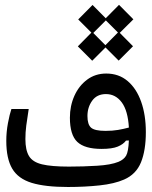

<svg xmlns="http://www.w3.org/2000/svg" viewBox="-20 -767 626 790"><path d="M259.8 2.4Q166 2.4 110.4 -14.6Q54.7 -31.7 30.3 -73Q5.9 -114.3 5.9 -187.5Q5.9 -224.1 12.7 -260.5Q19.5 -296.9 26.9 -318.4H98.1Q91.8 -278.3 88.1 -250.5Q84.5 -222.7 84.5 -194.8Q84.5 -149.4 99.4 -124.8Q114.3 -100.1 153.1 -90.8Q191.9 -81.5 263.2 -81.5Q322.8 -81.5 379.4 -85Q436 -88.4 467.3 -101.1Q489.7 -110.4 499 -126.7Q508.3 -143.1 510.3 -189L498.5 -188.5Q487.3 -173.3 464.4 -163.8Q441.4 -154.3 397.9 -154.3Q328.6 -154.3 298.1 -183.1Q267.6 -211.9 267.6 -282.7Q267.6 -331.5 286.1 -372.8Q304.7 -414.1 338.4 -439.2Q372.1 -464.4 417 -464.4Q468.8 -464.4 505.1 -433.6Q541.5 -402.8 560.8 -348.4Q580.1 -293.9 580.1 -223.6Q580.1 -148.4 560.1 -99.1Q540 -49.8 490.7 -28.3Q450.7 -10.7 389.9 -4.2Q329.1 2.4 259.8 2.4ZM510.3 -242.2Q506.3 -311.5 481 -345.7Q455.6 -379.9 416 -379.9Q378.9 -379.9 359.4 -352.8Q339.8 -325.7 339.8 -289.6Q339.8 -254.9 354.7 -241.7Q369.6 -228.5 414.1 -228.5Q442.9 -228.5 465.6 -232.4Q488.3 -236.3 510.3 -242.2ZM359.4 -517.1 300.3 -576.2 356 -632.8 301.8 -687 360.8 -746.6 415 -691.9 469.7 -747.1 528.8 -687.5 472.7 -631.8 527.3 -576.7 468.3 -517.6 414.1 -571.8ZM413.6 -581.1 465.3 -633.3 415.5 -683.1 363.8 -631.3Z"/></svg>

Font: Cascadia Code NF SemiLight
Style: Regular
Weight: 350
Monospace: yes
Designer: Aaron Bell
Foundry: Saja Typeworks
Version: Version 2404.023; ttfautohint (v1.8.4)